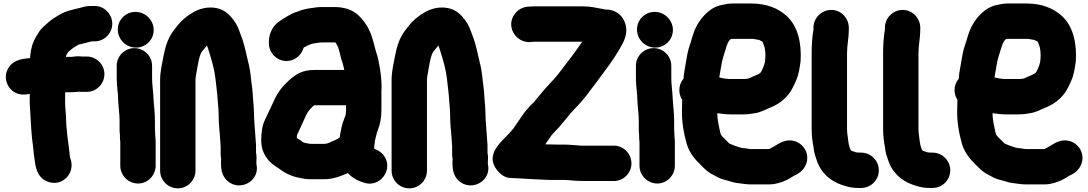

<svg xmlns="http://www.w3.org/2000/svg" viewBox="-20 -808 6093 1075"><path d="M344.5 -238C344.5 -242.9 344.8 -291.6 344.9 -291.6C345.6 -291.6 347 -291.5 348 -291.5H377C396.6 -291.5 410.3 -294.2 420.5 -294.5C426.8 -294 435.9 -293.5 443 -293.5H466C520.9 -293.5 564.5 -339.6 564.5 -393C564.5 -447 520 -491.5 466 -491.5H443C440.1 -491.5 436.6 -491.7 432.7 -492.2C409.6 -495.1 389 -489.5 377 -489.5H348.4C350.8 -498.2 354.5 -506 360.5 -515.2C363.7 -519 369.1 -523.4 380.1 -532.2C388.9 -539.9 402.5 -547.2 419.2 -557.8C437.8 -563.3 466 -568.4 492.8 -576.5H510C564 -576.5 608.5 -621 608.5 -675C608.5 -728.4 564.9 -774.5 510 -774.5H486C459.8 -774.5 439.7 -766.8 425.9 -763.4C386.7 -753.6 350 -747.7 310.7 -724.2C290.2 -711.9 273.7 -702.3 252.2 -684.1C234.4 -667.8 212.5 -652.4 196.1 -625.7L179.7 -599C161.7 -567.1 153.9 -537.8 149.7 -499.8L148.2 -482.9C115.2 -479.5 62.6 -476.9 31.7 -434.6C-3.3 -386.8 13.4 -325.9 53.4 -296.7C88 -271.4 124 -278.8 146.5 -282.2V-238C146.5 -223.6 147.1 -210 148.6 -195.1C152.6 -126.4 155.2 -50.1 165.8 18C168.1 39.2 168.4 54.9 172.9 80.7C178.1 119.4 184.1 181.2 241.2 206.7C326 244.6 409.2 160.7 371.7 72C367.7 33.2 363 -5.1 357.3 -45.4L353.3 -88.4C352.2 -101.2 350.5 -113.7 350.5 -125C350.5 -166.1 344.5 -201.7 344.5 -238Z M633.5 -440V-370C633.5 -323.1 641.5 -286.6 641.5 -249.2C643.5 -202.1 649.5 -171.2 649.5 -132V-84C649.5 -73.3 650 -64.2 651.5 -53.3V-42C651.5 -32.2 652 -24.1 653.5 -13.3V120C653.5 174.2 698.7 219.5 753 219.5C807.9 219.5 851.5 173.4 851.5 120V-2.7C852.5 -19.5 849.5 -36.5 849.5 -42C849.5 -58.4 847.5 -74.3 847.5 -84V-132C847.5 -180.2 841.4 -215.3 839.5 -256.6C837.8 -297.3 831.5 -335.9 831.5 -370V-440C831.5 -494.5 786.6 -538.5 732.5 -538.5C678.5 -538.5 633.5 -494.5 633.5 -440ZM639.5 -643C639.5 -586.8 685.6 -541.5 741.5 -541.5C795.7 -541.5 840.5 -584.8 840.5 -640C840.5 -696.4 793.4 -741.5 738.5 -741.5C684.3 -741.5 639.5 -698.2 639.5 -643Z M1215.5 11.2V53C1215.5 62.6 1216.3 71.5 1218.1 81.7C1217.7 86.6 1217.5 91.8 1217.5 97V112C1217.5 150.5 1228.5 188.7 1262.7 212.4C1335.6 262.7 1437.5 198.7 1415.5 109.6V97C1415.5 86.8 1418.5 68.5 1413.5 47.4V7C1413.5 6.5 1413.5 5.7 1413.5 5C1411 -41.7 1407 -77 1404.4 -120.1L1402.5 -155C1402.5 -167.3 1402.1 -182.2 1401.4 -193.4L1399.4 -223.5C1398.8 -233.5 1397.2 -244.5 1396.5 -259.6C1394.6 -308.6 1387.2 -344.5 1383.3 -387C1378.5 -425.4 1372.7 -451.2 1363.5 -486.8C1353.8 -530.2 1343.5 -575.7 1325.9 -618.7C1316.7 -643.2 1309 -668.1 1287.9 -695.6C1268.3 -722.2 1239.3 -753.7 1192.1 -762.8C1142.4 -772.4 1096.7 -759 1064.3 -740.5C1043.7 -728.5 1031.9 -721.1 1011.2 -703.6C982.9 -679.6 971.8 -661.5 953.6 -639.3C919.8 -595 906.4 -549.2 895.1 -492.6C888.9 -453.2 876.5 -412.8 876.5 -359V147C876.5 201.6 920.5 246.5 975.5 246.5C1030.5 246.5 1074.5 201.6 1074.5 147V-359C1074.5 -367.5 1075.2 -374.7 1076.8 -383C1086.7 -437.1 1093.2 -491.4 1109 -517.3C1120.3 -530.2 1129.7 -543.3 1138.8 -552.8C1143 -542 1146.3 -532.8 1150.1 -519.3C1165.9 -469.4 1180.7 -418.5 1186.7 -365.2C1190.6 -323.1 1196.6 -289.4 1198.6 -249.5C1201.9 -209.3 1204.5 -188.6 1204.5 -152C1204.5 -115.7 1209 -78.5 1211.5 -45.6C1211.9 -31.1 1213.5 -22.8 1213.5 -18C1213.5 -8.1 1214.6 -2.3 1215.5 11.2Z M2116.5 -317C2116.5 -353.5 2112.8 -391.6 2106.9 -426.4C2102.1 -452.9 2097.2 -487.5 2086.1 -516.3C2083 -524.5 2079 -543.9 2074.1 -561.3L2065.9 -589.7C2061.8 -602.9 2059.4 -611.9 2055.3 -621.2L2047.2 -639.4C2032.7 -671.4 2007.4 -703.8 1982.9 -726C1949.7 -754.8 1904.4 -768.5 1854 -768.5H1791C1779.5 -768.5 1765.8 -768.9 1753.7 -767.1C1720.9 -762.4 1688.2 -760 1653.5 -746C1638.7 -740.7 1620.6 -735.8 1599.8 -723.2L1586.8 -715.8C1573.6 -708.5 1553.8 -695.3 1543.2 -688.2C1511.2 -666.9 1485.5 -624.2 1485.5 -575V-566C1485.5 -512.6 1529.1 -466.5 1584 -466.5C1632.1 -466.5 1668.4 -500.3 1680 -541.1L1697.5 -550.8C1709.2 -556.6 1723.2 -562.6 1733 -564C1753 -567.6 1770.2 -570.5 1789 -570.5H1854C1855.6 -570.5 1856.5 -570.2 1858.2 -569.9C1862.3 -564.6 1866.7 -556.8 1872.7 -544.7C1880.9 -523.5 1885.8 -488.1 1899.2 -451.8L1903.5 -434.5C1904.7 -429 1906.1 -422.6 1907.4 -416.5H1741C1671.6 -416.5 1633.7 -390.7 1597.7 -357.7C1562.2 -325.3 1537 -293.9 1516 -248.8L1504.2 -223.2C1489.8 -194.3 1475.6 -161 1462.5 -134.8C1447.4 -104.7 1442.5 -61 1442.5 -21C1442.5 35.8 1468 77.5 1500.3 106.2C1519.4 122.7 1539.2 132.8 1548.6 140.3C1581.3 166.4 1622.9 182.5 1667.7 190L1684.5 192.9C1693.5 194.5 1703.9 195.5 1714 195.5H1795C1847.6 195.5 1888.4 177.6 1927.8 161.1C1952.4 188.5 1985.7 205.8 2021.6 216C2081.6 233.5 2131.3 192.1 2144 148.5C2161.7 87.7 2120.7 38.7 2075.5 25.7V14.5C2076 10.2 2076.2 8.8 2076.4 2.2C2077.8 -4.6 2079.5 -12.9 2079.5 -21C2085.5 -42.1 2087.4 -59 2093.7 -74.9C2108 -109.6 2115.5 -146.6 2115.5 -191V-304C2115.5 -307.3 2116.5 -312.8 2116.5 -317ZM1917.5 -218.5V-182.3L1915.9 -169.5C1914.8 -162.9 1912.9 -156.4 1909.7 -149.2C1894.8 -115.6 1887.8 -77.5 1882.1 -39L1871.4 -31.4C1862.6 -26.1 1858.3 -24.7 1850.3 -21C1826.7 -10.2 1812.9 -2.5 1795 -2.5H1720C1718.2 -2.5 1715.9 -2.7 1714.3 -3L1697.5 -5.9C1690.1 -7.2 1678.1 -9.9 1673.4 -13.6C1664.7 -22.2 1653.9 -27.8 1641.5 -34.9C1641.6 -40.9 1642.1 -48.4 1642.8 -51.9C1643.4 -52.9 1644 -54.1 1644.5 -55.2C1655.6 -81.3 1671.3 -110.8 1684.4 -142L1693.8 -162.8C1704.9 -184.7 1709.6 -190.5 1730.2 -211.2C1732.8 -213.3 1735.6 -215.6 1739.1 -218.5Z M2511.5 11.2V53C2511.5 62.6 2512.3 71.5 2514.1 81.7C2513.7 86.6 2513.5 91.8 2513.5 97V112C2513.5 150.5 2524.5 188.7 2558.7 212.4C2631.6 262.7 2733.5 198.7 2711.5 109.6V97C2711.5 86.8 2714.5 68.5 2709.5 47.4V7C2709.5 6.5 2709.5 5.7 2709.5 5C2707 -41.7 2703 -77 2700.4 -120.1L2698.5 -155C2698.5 -167.3 2698.1 -182.2 2697.4 -193.4L2695.4 -223.5C2694.8 -233.5 2693.2 -244.5 2692.5 -259.6C2690.6 -308.6 2683.2 -344.5 2679.3 -387C2674.5 -425.4 2668.7 -451.2 2659.5 -486.8C2649.8 -530.2 2639.5 -575.7 2621.9 -618.7C2612.7 -643.2 2605 -668.1 2583.9 -695.6C2564.3 -722.2 2535.3 -753.7 2488.1 -762.8C2438.4 -772.4 2392.7 -759 2360.3 -740.5C2339.7 -728.5 2327.9 -721.1 2307.2 -703.6C2278.9 -679.6 2267.8 -661.5 2249.6 -639.3C2215.8 -595 2202.4 -549.2 2191.1 -492.6C2184.9 -453.2 2172.5 -412.8 2172.5 -359V147C2172.5 201.6 2216.5 246.5 2271.5 246.5C2326.5 246.5 2370.5 201.6 2370.5 147V-359C2370.5 -367.5 2371.2 -374.7 2372.8 -383C2382.7 -437.1 2389.2 -491.4 2405 -517.3C2416.3 -530.2 2425.7 -543.3 2434.8 -552.8C2439 -542 2442.3 -532.8 2446.1 -519.3C2461.9 -469.4 2476.7 -418.5 2482.7 -365.2C2486.6 -323.1 2492.6 -289.4 2494.6 -249.5C2497.9 -209.3 2500.5 -188.6 2500.5 -152C2500.5 -115.7 2505 -78.5 2507.5 -45.6C2507.9 -31.1 2509.5 -22.8 2509.5 -18C2509.5 -8.1 2510.6 -2.3 2511.5 11.2Z M2862 189.5C2867.6 189.5 2873.5 189.8 2881.1 190.4C2936.4 194.3 2998.3 197 3056.2 199.5H3135C3144 199.5 3150.7 199.7 3160.3 200.3C3192.5 204.2 3226.6 205.5 3261 205.5H3417C3471 205.5 3515.5 161 3515.5 107C3515.5 53.6 3471.9 7.5 3417 7.5H3233.3C3203.5 5.5 3170.2 1.5 3135 1.5H3099C3075.8 1.5 3056 0.9 3032.9 0.1C3041.1 -11.7 3050.7 -24.5 3062.5 -42.6C3077.3 -65.7 3102.8 -83.9 3128.4 -117.7L3153 -147.3C3161.2 -157.5 3167.9 -165.6 3176 -175.1L3199.1 -200C3218.6 -219.6 3243.2 -247.3 3261.7 -271.1C3302.9 -325 3351.4 -389.7 3391.4 -445C3408.2 -468.3 3426.3 -494.7 3443.8 -524.8C3454.7 -545.4 3471.8 -567.7 3481 -601.6C3502.9 -673.3 3458.4 -754.5 3374 -754.5H3370.4C3366.2 -755.5 3360 -756.8 3353.4 -757.9C3321.3 -763.3 3288.5 -772.5 3244 -772.5H2972C2964.4 -772.5 2956.4 -772.1 2945.2 -771.4L2932.2 -770.3C2905.2 -767.1 2882.7 -754.5 2865.9 -734.7C2806.2 -664.1 2868.1 -566.2 2949.1 -572.6L2961.4 -573.7C2967.8 -574.3 2971.2 -574.5 2972 -574.5H3239.8C3236.3 -569.5 3233.1 -565 3229.1 -559.2C3201.6 -518 3161.5 -466 3130.4 -426C3130.2 -425.7 3129.7 -425.1 3129.4 -424.6C3100.3 -383.4 3065.3 -346.9 3028.2 -307.1C3009.5 -285.8 2990.9 -261.5 2975.4 -243.2C2971.1 -238.1 2967.2 -233 2962.6 -229.3C2950.7 -219.8 2942.3 -208.1 2930.3 -195.3C2910.4 -172.9 2894 -145.7 2879.8 -125.3C2869.7 -112.2 2860.4 -96.6 2853.9 -87.7C2841.9 -74.1 2831.6 -61.6 2823.5 -53.5L2804.5 -34.5C2798.5 -28.6 2792.9 -22.6 2786.9 -15.8C2768.2 5.6 2705.3 69.9 2760.4 141C2779.2 165.4 2805.4 188.5 2839 188.5C2846.1 188.5 2854.1 189.5 2862 189.5Z M3540.5 -440V-370C3540.5 -323.1 3548.5 -286.6 3548.5 -249.2C3550.5 -202.1 3556.5 -171.2 3556.5 -132V-84C3556.5 -73.3 3557 -64.2 3558.5 -53.3V-42C3558.5 -32.2 3559 -24.1 3560.5 -13.3V120C3560.5 174.2 3605.7 219.5 3660 219.5C3714.9 219.5 3758.5 173.4 3758.5 120V-2.7C3759.5 -19.5 3756.5 -36.5 3756.5 -42C3756.5 -58.4 3754.5 -74.3 3754.5 -84V-132C3754.5 -180.2 3748.4 -215.3 3746.5 -256.6C3744.8 -297.3 3738.5 -335.9 3738.5 -370V-440C3738.5 -494.5 3693.6 -538.5 3639.5 -538.5C3585.5 -538.5 3540.5 -494.5 3540.5 -440ZM3546.5 -643C3546.5 -586.8 3592.6 -541.5 3648.5 -541.5C3702.7 -541.5 3747.5 -584.8 3747.5 -640C3747.5 -696.4 3700.4 -741.5 3645.5 -741.5C3591.3 -741.5 3546.5 -698.2 3546.5 -643Z M4134.2 20.6C4108.9 14 4085 5.5 4063.1 -4.9L4026.5 -41.5C4022.8 -45.3 4021.7 -47.1 4015.6 -55.8C4013.7 -60.6 4011.1 -72 4007.7 -89.5C4000.9 -120.8 3996.6 -142.9 3996.1 -174.3C4019.9 -170.3 4048.5 -167.5 4076 -167.5H4142C4162.3 -167.5 4180.6 -169.4 4198.4 -172.9C4237.3 -177.2 4266.9 -195.1 4286.5 -203C4320.5 -215.9 4350 -233.2 4376.1 -259C4406.3 -287.6 4422.4 -323.5 4436.2 -354.6C4452.2 -389.8 4456.8 -425.4 4462.1 -462.7C4462.2 -463.4 4462.4 -464.7 4462.4 -465.7C4468.7 -566.7 4447.5 -661.2 4384.4 -718.6C4337 -762.7 4269.4 -788.5 4186 -788.5H4079C4063.9 -788.5 4048.9 -786.5 4033.6 -782.6L4014.2 -778.7C3992.5 -773.7 3974.4 -764.7 3955.7 -751.2C3917.1 -722.2 3887.4 -682.8 3868.2 -636.1C3857.2 -608.4 3850 -576.9 3841.6 -554.5C3831.4 -523.8 3826.4 -495.7 3820.9 -462.5C3817.1 -433.2 3809.3 -406.4 3807 -367.5C3792.2 -350.4 3783.5 -327.4 3783.5 -304C3783.5 -284.7 3787.7 -268.1 3799.5 -249.4C3798.9 -233.5 3798.5 -215.2 3798.5 -199.8C3795.6 -125.7 3809.2 -59.5 3824.9 -2.7C3840.4 50.3 3873.1 85.1 3902.5 114.5L3919.5 131.5C3927.9 139.9 3934.1 145.5 3944.5 153C3960.6 165.8 3981.4 174.3 3990.1 179.8C4009.7 192 4031.9 198 4055.3 203.5C4070.2 207.3 4089.6 216.1 4120.7 218.4C4136.5 220.2 4157.5 224.5 4183 224.5H4286C4309.1 224.5 4325.7 220.2 4337.1 217.4C4368.7 209.5 4401.2 193.1 4423 177.4C4446.3 167.1 4482.6 147.5 4495.4 104.8C4512.9 46.6 4476 -4.1 4428.7 -18.1C4383.3 -31.5 4347.3 -9.1 4313.2 12.2C4298.9 20.9 4287.1 26.5 4286 26.5H4180C4172.9 26.5 4158.2 21.8 4134.2 20.6ZM4079.3 -590.5H4195.7C4212.2 -587.7 4211.2 -588.3 4230.6 -584.3L4245.1 -577C4245.9 -576.5 4247.6 -575.4 4249.7 -573.9C4251.9 -568.7 4254.1 -561 4258.4 -550.6C4262.1 -541 4265.5 -519.2 4265.5 -498C4265.5 -487.2 4264.3 -475.3 4262.9 -461.6C4258.5 -439.7 4244.6 -407.6 4236.5 -399.5C4227.8 -390.9 4205.5 -385.2 4174.2 -369.5C4171.6 -368.2 4158.5 -365.5 4142 -365.5H4073C4050.3 -365.5 4027.8 -369 4007.4 -374.6C4007.8 -378 4008.3 -381.4 4009 -385.8L4017.1 -432.2C4022.6 -472.6 4031 -494 4042.9 -533.1C4050.5 -558.1 4055.7 -573.7 4069 -587.7C4073.2 -588.9 4079.1 -590.5 4079.3 -590.5Z M4777 45.5C4776 45.5 4775.2 45.4 4773.9 45.1L4756.1 39.2C4747 36.6 4747.7 36.6 4745.4 34.7C4741 31.2 4734.4 10.6 4732.9 2.5L4730.1 -13.6C4727.1 -37 4722.5 -66 4722.5 -85V-511C4722.5 -554.8 4732.5 -593.6 4732.5 -644V-653C4732.5 -706.4 4688.9 -752.5 4634 -752.5C4579.8 -752.5 4534.5 -707.3 4534.5 -653V-641.6C4527.2 -602.8 4524.5 -555.2 4524.5 -511V-85C4524.5 -51.2 4528.4 -14.1 4535 16.2L4536.8 32C4539.9 52 4544.7 66.5 4550.4 81.8C4572.1 155 4624.1 204.2 4694.6 227.7L4721 235.8C4741.7 242.2 4766.8 244.5 4792 244.5H4801C4855.6 244.5 4900.5 200.5 4900.5 145.5C4900.5 90.5 4855.6 46.5 4801 46.5H4792C4789.8 46.5 4781.7 45.5 4777 45.5Z M5177 45.5C5176 45.5 5175.2 45.4 5173.9 45.1L5156.1 39.2C5147 36.6 5147.7 36.6 5145.4 34.7C5141 31.2 5134.4 10.6 5132.9 2.5L5130.1 -13.6C5127.1 -37 5122.5 -66 5122.5 -85V-511C5122.5 -554.8 5132.5 -593.6 5132.5 -644V-653C5132.5 -706.4 5088.9 -752.5 5034 -752.5C4979.8 -752.5 4934.5 -707.3 4934.5 -653V-641.6C4927.2 -602.8 4924.5 -555.2 4924.5 -511V-85C4924.5 -51.2 4928.4 -14.1 4935 16.2L4936.8 32C4939.9 52 4944.7 66.5 4950.4 81.8C4972.1 155 5024.1 204.2 5094.6 227.7L5121 235.8C5141.7 242.2 5166.8 244.5 5192 244.5H5201C5255.6 244.5 5300.5 200.5 5300.5 145.5C5300.5 90.5 5255.6 46.5 5201 46.5H5192C5189.8 46.5 5181.7 45.5 5177 45.5Z M5675.2 20.6C5649.9 14 5626 5.5 5604.1 -4.9L5567.5 -41.5C5563.8 -45.3 5562.7 -47.1 5556.6 -55.8C5554.7 -60.6 5552.1 -72 5548.7 -89.5C5541.9 -120.8 5537.6 -142.9 5537.1 -174.3C5560.9 -170.3 5589.5 -167.5 5617 -167.5H5683C5703.3 -167.5 5721.6 -169.4 5739.4 -172.9C5778.3 -177.2 5807.9 -195.1 5827.5 -203C5861.5 -215.9 5891 -233.2 5917.1 -259C5947.3 -287.6 5963.4 -323.5 5977.2 -354.6C5993.2 -389.8 5997.8 -425.4 6003.1 -462.7C6003.2 -463.4 6003.4 -464.7 6003.4 -465.7C6009.7 -566.7 5988.5 -661.2 5925.4 -718.6C5878 -762.7 5810.4 -788.5 5727 -788.5H5620C5604.9 -788.5 5589.9 -786.5 5574.6 -782.6L5555.2 -778.7C5533.5 -773.7 5515.4 -764.7 5496.7 -751.2C5458.1 -722.2 5428.4 -682.8 5409.2 -636.1C5398.2 -608.4 5391 -576.9 5382.6 -554.5C5372.4 -523.8 5367.4 -495.7 5361.9 -462.5C5358.1 -433.2 5350.3 -406.4 5348 -367.5C5333.2 -350.4 5324.5 -327.4 5324.5 -304C5324.5 -284.7 5328.7 -268.1 5340.5 -249.4C5339.9 -233.5 5339.5 -215.2 5339.5 -199.8C5336.6 -125.7 5350.2 -59.5 5365.9 -2.7C5381.4 50.3 5414.1 85.1 5443.5 114.5L5460.5 131.5C5468.9 139.9 5475.1 145.5 5485.5 153C5501.6 165.8 5522.4 174.3 5531.1 179.8C5550.7 192 5572.9 198 5596.3 203.5C5611.2 207.3 5630.6 216.1 5661.7 218.4C5677.5 220.2 5698.5 224.5 5724 224.5H5827C5850.1 224.5 5866.7 220.2 5878.1 217.4C5909.7 209.5 5942.2 193.1 5964 177.4C5987.3 167.1 6023.6 147.5 6036.4 104.8C6053.9 46.6 6017 -4.1 5969.7 -18.1C5924.3 -31.5 5888.3 -9.1 5854.2 12.2C5839.9 20.9 5828.1 26.5 5827 26.5H5721C5713.9 26.5 5699.2 21.8 5675.2 20.6ZM5620.3 -590.5H5736.7C5753.2 -587.7 5752.2 -588.3 5771.6 -584.3L5786.1 -577C5786.9 -576.5 5788.6 -575.4 5790.7 -573.9C5792.9 -568.7 5795.1 -561 5799.4 -550.6C5803.1 -541 5806.5 -519.2 5806.5 -498C5806.5 -487.2 5805.3 -475.3 5803.9 -461.6C5799.5 -439.7 5785.6 -407.6 5777.5 -399.5C5768.8 -390.9 5746.5 -385.2 5715.2 -369.5C5712.6 -368.2 5699.5 -365.5 5683 -365.5H5614C5591.3 -365.5 5568.8 -369 5548.4 -374.6C5548.8 -378 5549.3 -381.4 5550 -385.8L5558.1 -432.2C5563.6 -472.6 5572 -494 5583.9 -533.1C5591.5 -558.1 5596.7 -573.7 5610 -587.7C5614.2 -588.9 5620.1 -590.5 5620.3 -590.5Z"/></svg>

Font: Smoothie
Style: ExBd
Weight: 800
Foundry: Cannot Into Space Fonts
Version: Version 0.8